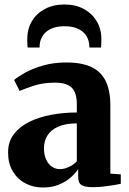

<svg xmlns="http://www.w3.org/2000/svg" viewBox="-20 -825 574 856"><path d="M172 11Q128 11 92.8 -7.8Q57.5 -26.5 36.8 -61.5Q16 -96.5 16 -146Q16 -193 41.5 -226.5Q67 -260 110.2 -281.5Q153.5 -303 208.5 -313.2Q263.5 -323.5 322.5 -323.5V-362Q322.5 -392.5 313.5 -413.8Q304.5 -435 283.2 -445.8Q262 -456.5 225.5 -456.5Q171.5 -456.5 131 -443Q90.5 -429.5 67.5 -419.5L43 -468.5Q57.5 -481.5 90.2 -500Q123 -518.5 170.5 -532.5Q218 -546.5 276 -546.5Q344.5 -546.5 387.8 -526Q431 -505.5 451.5 -463Q472 -420.5 472 -354V-51L518.5 -47.5V-5.5Q507.5 -3 486.5 0.5Q465.5 4 441 6.8Q416.5 9.5 394 9.5Q358.5 9.5 343.5 0.2Q328.5 -9 328.5 -39V-71.5Q317.5 -53.5 295.8 -34.2Q274 -15 242.8 -2Q211.5 11 172 11ZM247.5 -71Q266 -71 287.5 -80.8Q309 -90.5 322.5 -106V-275Q270.5 -274.5 238.2 -259.8Q206 -245 191 -220.2Q176 -195.5 176 -164.5Q176 -135.5 185.2 -114.8Q194.5 -94 210.5 -82.5Q226.5 -71 247.5 -71ZM267.5 -805Q316.5 -805 353.5 -785Q390.5 -765 411.2 -730.2Q432 -695.5 432 -650Q432 -640.5 431.5 -630.5Q431 -620.5 430.5 -613H378.5Q378.5 -617.5 378.2 -623Q378 -628.5 376.5 -635Q373 -655.5 360 -672Q347 -688.5 324.2 -698.2Q301.5 -708 267.5 -708Q234 -708 211 -698.2Q188 -688.5 175.2 -672Q162.5 -655.5 158 -634.5Q157 -628.5 156.8 -623Q156.5 -617.5 156.5 -613H103.5Q102 -620.5 101.8 -630.5Q101.5 -640.5 101.5 -650.5Q101.5 -695.5 122 -730.2Q142.5 -765 180 -785Q217.5 -805 267.5 -805Z"/></svg>

Font: Merriweather 72pt ExtraBold
Style: Regular
Weight: 800
Version: Version 2.100